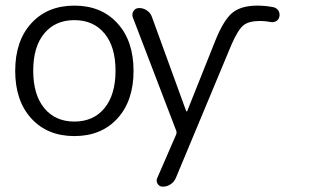

<svg xmlns="http://www.w3.org/2000/svg" viewBox="-20 -579 1205 697"><path d="M657.2 -174.8Q658.2 -174.8 659.2 -174.8L761.7 -431.6Q792 -506.8 823.7 -532.7Q855.5 -558.6 914.1 -558.6Q944.3 -558.6 973.6 -552.7Q984.4 -549.8 991.2 -540Q995.1 -532.2 995.1 -524.4Q995.1 -521.5 994.1 -518.6Q992.2 -507.8 982.9 -502.4Q973.6 -497.1 962.9 -499Q943.4 -502.9 924.8 -502.9Q882.8 -502.9 863.3 -486.8Q843.8 -470.7 820.3 -417L618.2 67.4Q612.3 81.1 599.6 89.8Q586.9 98.6 571.3 98.6Q558.6 98.6 552.2 88.4Q545.9 78.1 550.8 67.4L619.1 -89.8Q622.1 -96.7 620.1 -103.5L461.9 -516.6Q458 -528.3 464.8 -539.1Q471.7 -549.8 485.4 -549.8Q501 -549.8 514.2 -540.5Q527.3 -531.2 532.2 -515.6L656.2 -174.8ZM250 -558.6Q347.7 -558.6 406.2 -494.6Q464.8 -430.7 464.8 -321.8Q464.8 -212.9 406.2 -148.9Q347.7 -85 250 -85Q152.3 -85 93.8 -148.9Q35.2 -212.9 35.2 -321.8Q35.2 -430.7 93.8 -494.6Q152.3 -558.6 250 -558.6ZM140.6 -186.5Q180.7 -137.7 250 -137.7Q319.3 -137.7 359.4 -186.5Q399.4 -235.4 399.4 -322.3Q399.4 -409.2 359.4 -457.5Q319.3 -505.9 250 -505.9Q180.7 -505.9 140.6 -457.5Q100.6 -409.2 100.6 -322.3Q100.6 -235.4 140.6 -186.5Z"/></svg>

Font: Gen Jyuu Gothic Normal
Style: Regular
Weight: 300
Designer: [Source Han Sans]
Ryoko NISHIZUKA  (kana & ideographs); Paul D. Hunt (Latin, Greek & Cyrillic); Wenlong ZHANG  (bopomofo
Version: Version 1.002.20150607